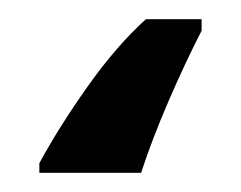

<svg xmlns="http://www.w3.org/2000/svg" viewBox="-20 40 251 200"><path d="M190 72Q173 105 155.5 145.5Q138 186 127 220H21V210Q41 173 71 130.5Q101 88 132 60H190Z"/></svg>

Font: Noto Sans Display SemiCondensed Medium
Style: Regular
Weight: 500
Width: 4
Designer: Monotype Design Team
Foundry: Monotype Imaging Inc.
Version: Version 2.003